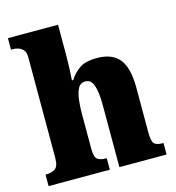

<svg xmlns="http://www.w3.org/2000/svg" viewBox="-112 -856 873 951"><g transform="rotate(-15 324.5 -380.0)"><path d="M20 0V-59H24Q51 -59 69.5 -71Q88 -83 88 -127V-644Q88 -669 76.5 -681Q65 -693 51 -697Q37 -701 29 -701H15V-760H272V-614Q272 -574 270.5 -537Q269 -500 267 -476H274Q291 -504 322 -527.5Q353 -551 414 -551Q493 -551 529.5 -505.5Q566 -460 566 -359V-129Q566 -83 578 -71Q590 -59 622 -59H625V0H383V-320Q383 -384 371 -419Q359 -454 330 -454Q304 -454 292 -431.5Q280 -409 276 -374Q272 -339 272 -303V-124Q272 -82 286 -70.5Q300 -59 331 -59H334V0Z"/></g></svg>

Font: Noto Serif SemiCondensed Black
Style: Regular
Weight: 900
Width: 4
Designer: Monotype Design Team
Foundry: Monotype Imaging Inc.
Version: Version 2.014; ttfautohint (v1.8.4.7-5d5b)